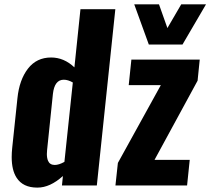

<svg xmlns="http://www.w3.org/2000/svg" viewBox="-20 -852 966 882"><path d="M663.6 -647.5 596.7 -832H710.4L749 -723.1L812.5 -832H926.3L818.4 -647.5ZM510.3 0 521.5 -103.5 718.8 -460.9H571.3L583.5 -578.1H897.5L887.7 -481.4L689.9 -117.7H851.6L839.4 0ZM231 -94.2Q250.5 -94.2 275.9 -108.4L314.5 -473.1Q292.5 -485.8 272.9 -485.8Q230.5 -485.8 223.1 -420.9L196.3 -162.1Q195.3 -152.8 195.3 -144.5Q195.3 -126 200.7 -113.3Q208.5 -94.7 231 -94.2ZM152.3 9.8Q151.9 9.8 150.9 9.8Q85.4 9.8 56.2 -35.6Q33.7 -70.3 33.7 -130.4Q33.7 -150.4 36.1 -172.9L60.1 -400.9Q68.8 -485.4 108.4 -536.6Q147.9 -587.9 214.8 -587.9Q273.9 -587.9 321.8 -542.5L349.6 -809.6H509.8L424.8 0H264.6L269 -43.5Q210 9.8 152.3 9.8Z"/></svg>

Font: Oswald
Style: Bold
Weight: 700
Designer: Vernon Adams
Foundry: Vernon Adams
Version: 3.0; ttfautohint (v0.94.23-7a4d-dirty) -l 8 -r 50 -G 200 -x 